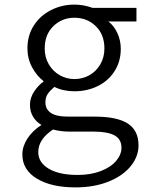

<svg xmlns="http://www.w3.org/2000/svg" viewBox="-20 -565 668 833"><path d="M77 105Q77 70 99 36Q121 2 160 -23Q137 -36 123.5 -58.5Q110 -81 110 -110Q110 -141 128.5 -168.5Q147 -196 170 -212Q139 -236 119 -273.5Q99 -311 99 -355Q99 -411 126.5 -454Q154 -497 201 -521Q248 -545 303 -545Q343 -545 381 -531H572V-472H450Q474 -454 489 -422Q504 -390 504 -353Q504 -299 477.5 -257Q451 -215 405 -192Q359 -169 303 -169Q254 -169 216 -188Q198 -173 187.5 -158Q177 -143 177 -121Q177 -92 200 -75.5Q223 -59 278 -59H392Q488 -59 534.5 -29Q581 1 581 66Q581 114 547 156Q513 198 450.5 223Q388 248 307 248Q203 248 140 210Q77 172 77 105ZM507 76Q507 39 477 22.5Q447 6 387 6H280Q245 6 210 -3Q146 39 146 95Q146 140 191.5 167Q237 194 317 194Q373 194 416.5 177.5Q460 161 483.5 133.5Q507 106 507 76ZM433 -355Q433 -415 395.5 -451.5Q358 -488 303 -488Q249 -488 211.5 -451.5Q174 -415 174 -355Q174 -316 192 -285.5Q210 -255 239.5 -238.5Q269 -222 303 -222Q338 -222 367.5 -238.5Q397 -255 415 -285.5Q433 -316 433 -355Z"/></svg>

Font: Nebula Sans Book
Style: Regular
Weight: 400
Designer: Paul D. Hunt for Adobe (as Source Sans)
Foundry: Nebula Entertainment & Broadcasting LLC
Version: Version 1.010